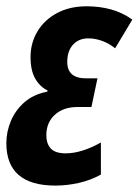

<svg xmlns="http://www.w3.org/2000/svg" viewBox="-21 -575 437 605"><path d="M153.8 9.8Q-1 9.8 -1 -124Q-1 -159.7 13.2 -193.6Q27.3 -227.5 55.9 -252.7Q84.5 -277.8 127.9 -286.1L128.9 -290Q105 -301.3 90.1 -327.1Q75.2 -353 75.2 -395Q75.2 -439.9 97.2 -476.3Q119.1 -512.7 158.9 -533.9Q198.7 -555.2 252 -555.2Q292.5 -555.2 328.6 -545.4Q364.7 -535.6 396 -513.2L341.8 -422.9Q322.3 -438.5 300.3 -446.3Q278.3 -454.1 257.8 -454.1Q226.6 -454.1 208.7 -433.8Q190.9 -413.6 190.9 -379.9Q190.9 -328.1 250 -328.1H286.1L267.1 -237.8H223.1Q178.7 -237.8 151.9 -213.4Q125 -189 125 -148.9Q125 -122.1 139.2 -106.9Q153.3 -91.8 186 -91.8Q235.8 -91.8 296.9 -126V-24.9Q264.2 -6.8 226.8 1.5Q189.5 9.8 153.8 9.8Z"/></svg>

Font: Open Sans Condensed
Style: Bold Italic
Weight: 700
Width: 3
Italic angle: -12°
Designer: Monotype Design Team
Foundry: Monotype Imaging Inc.
Version: Version 3.003; ttfautohint (v1.8.4)